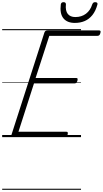

<svg xmlns="http://www.w3.org/2000/svg" viewBox="-20 -1263 946 1768"><path d="M109 0Q94 0 88 -5.5Q82 -11 86 -23L389 -964Q393 -974 399.5 -978.5Q406 -983 421 -983H892Q903 -983 905.5 -976.5Q908 -970 904 -958Q901 -945 894.5 -939Q888 -933 878 -933H434L308 -545H681Q692 -545 694 -538.5Q696 -532 693 -520Q689 -507 683 -501Q677 -495 667 -495H293L150 -50H590Q601 -50 603.5 -44Q606 -38 603 -25Q599 -12 592.5 -6Q586 0 576 0ZM669 -1052Q598 -1052 563.5 -1095Q529 -1138 540 -1223Q542 -1233 548 -1238Q554 -1243 565 -1243Q576 -1243 581.5 -1238Q587 -1233 587 -1223Q581 -1164 604 -1135Q627 -1106 674 -1106Q731 -1106 771.5 -1136.5Q812 -1167 829 -1222Q834 -1234 840 -1238.5Q846 -1243 857 -1243Q869 -1243 874.5 -1237Q880 -1231 877 -1221Q861 -1162 831 -1124.5Q801 -1087 760.5 -1069.5Q720 -1052 669 -1052ZM0 475H726V485H0ZM0 -20H726V0H0ZM0 -505H726V-500H0ZM0 -995H726V-985H0Z"/></svg>

Font: Playwrite CZ Guides
Style: Regular
Weight: 400
Designer: Veronika Burian, José Scaglione
Foundry: TypeTogether
Version: Version 1.003